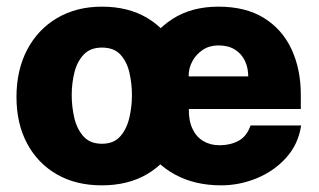

<svg xmlns="http://www.w3.org/2000/svg" viewBox="-20 -547 958 577"><path d="M286 10Q208 10 150.5 -23.2Q93 -56.5 61.2 -116.2Q29.5 -176 29.5 -255.5Q29.5 -336.5 61.8 -397.8Q94 -459 152 -493Q210 -527 286.5 -527Q365.5 -527 422.8 -492.8Q480 -458.5 511 -397.2Q542 -336 542 -255.5Q542 -178 511.2 -118.2Q480.5 -58.5 423 -24.2Q365.5 10 286 10ZM286.5 -115Q321.5 -115 341 -136.8Q360.5 -158.5 368.5 -192.2Q376.5 -226 376.5 -261Q376.5 -295.5 369 -328.5Q361.5 -361.5 342 -382.8Q322.5 -404 286.5 -404Q251.5 -404 231.8 -383.2Q212 -362.5 203.8 -329.8Q195.5 -297 195.5 -261Q195.5 -227 203.2 -193.2Q211 -159.5 230.8 -137.2Q250.5 -115 286.5 -115ZM547.5 -219.5Q547 -184 558.5 -159.8Q570 -135.5 591 -123Q612 -110.5 640 -110.5Q672 -110.5 696.8 -123.8Q721.5 -137 733 -170H885Q876.5 -113.5 840.2 -73.2Q804 -33 752 -11.5Q700 10 644.5 10Q565.5 10 505.8 -22.5Q446 -55 412.8 -114Q379.5 -173 379.5 -252.5Q379.5 -328 410 -390.2Q440.5 -452.5 498 -489.8Q555.5 -527 636.5 -527Q718.5 -527 773.5 -492.8Q828.5 -458.5 856.2 -398.8Q884 -339 884 -262V-219.5ZM547 -317.5H726Q726 -343 716 -364.2Q706 -385.5 686 -398Q666 -410.5 636.5 -410.5Q609.5 -410.5 589.5 -397.2Q569.5 -384 558 -362.8Q546.5 -341.5 547 -317.5Z"/></svg>

Font: Public Sans ExtraBold
Style: Regular
Weight: 800
Designer: The Public Sans Project Authors: Dan O. Williams and USWDS (Libre Franklin designed by Pablo Impallari and Rodrigo Fuenz
Version: Version 1.007